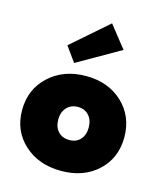

<svg xmlns="http://www.w3.org/2000/svg" viewBox="-105 -758 731 850"><g transform="rotate(15 260.5 -333.0)"><path d="M186.5 -464.5 137.5 -532.5 303.5 -677.5 383 -577ZM254 12Q150.5 12 84.2 -48.5Q18 -109 18 -204Q18 -299.5 84.5 -361Q151 -422.5 254 -422.5Q356.5 -422.5 421.5 -361Q486.5 -299.5 486.5 -204Q486.5 -108.5 421.5 -48.2Q356.5 12 254 12ZM254 -129.5Q285.5 -129.5 304.2 -150Q323 -170.5 323 -205Q323 -239 304.2 -260Q285.5 -281 254 -281Q222 -281 202.8 -260Q183.5 -239 183.5 -205Q183.5 -170.5 202.5 -150Q221.5 -129.5 254 -129.5Z"/></g></svg>

Font: League Spartan ExtraBold
Style: Regular
Weight: 800
Foundry: The League of Moveable Type
Version: Version 2.002